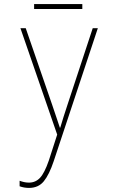

<svg xmlns="http://www.w3.org/2000/svg" viewBox="-20 -666 570 940"><path d="M122 254Q98 254 76 246V219Q87 223 98 225.5Q109 228 122 228Q154 228 176 204.5Q198 181 219 120L260 -7L80 -528H106L234 -157Q250 -111 258 -86Q266 -61 273 -41H275Q283 -69 291.5 -95Q300 -121 312 -158L434 -528H459L243 123Q221 189 194.5 221.5Q168 254 122 254ZM147 -622V-646H383V-622Z"/></svg>

Font: Noto Sans Mono Condensed Thin
Style: Regular
Weight: 100
Width: 3
Designer: Monotype Design Team
Foundry: Monotype Imaging Inc.
Version: Version 2.014; ttfautohint (v1.8.4.7-5d5b)